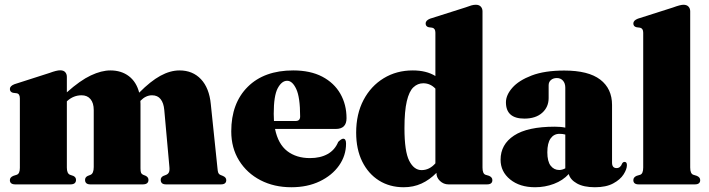

<svg xmlns="http://www.w3.org/2000/svg" viewBox="-20 -775 2979 807"><path d="M261 -452V-387Q317 -437 361.8 -458Q406.5 -479 444 -479Q490 -479 521.8 -454.8Q553.5 -430.5 565 -385.5Q613 -434 654.2 -456.5Q695.5 -479 734.5 -479Q790 -479 824.8 -442Q859.5 -405 866 -337.5L894 -68.5Q895 -54.5 897.5 -48.5Q900 -42.5 906 -40L917 -35.5Q931 -29.5 931 -18Q931 0 908.5 0H678Q655.5 0 655.5 -19Q655.5 -30 666.5 -35.5L678 -40Q686 -43 689.8 -50.5Q693.5 -58 692 -73.5L670.5 -312.5Q668 -342 655.2 -358.2Q642.5 -374.5 619 -374.5Q593 -374.5 571 -352L570 -350.5Q570.5 -344.5 570.5 -338V-67.5Q570.5 -54 573 -48.5Q575.5 -43 581.5 -40.5L592.5 -36Q604 -30 604 -19Q604 0 580 0H360Q337.5 0 337.5 -19Q337.5 -30 348.5 -35.5L360 -40Q374 -45.5 374 -73V-312.5Q374 -342 360.5 -358.2Q347 -374.5 323 -374.5Q289 -374.5 262.5 -350.5L261 -349V-70.5Q261 -46 274 -40.5L288.5 -35.5Q299.5 -30 299.5 -19Q299.5 0 276 0H44.5Q21.5 0 21.5 -18Q21.5 -30 36.5 -36L50.5 -40.5Q63.5 -45 63.5 -69.5V-361.5Q63.5 -380.5 50.5 -383L34.5 -385Q21.5 -388.5 21.5 -401Q21.5 -413.5 40.5 -421L188.5 -468.5Q218 -479.5 233 -479.5Q247 -479.5 254 -471.8Q261 -464 261 -452Z M1436.5 -278Q1436.5 -233 1391 -233H1136Q1149 -169.5 1187.2 -140Q1225.5 -110.5 1283 -110.5Q1326.5 -110.5 1357 -127.5Q1387.5 -144.5 1401.5 -178.5Q1415 -192 1422.5 -192Q1434.5 -192 1434.5 -171.5Q1434.5 -121 1405 -79.2Q1375.5 -37.5 1323.8 -12.8Q1272 12 1204.5 12Q1132 12 1075 -17.5Q1018 -47 985 -100Q952 -153 952 -223Q952 -341 1021.2 -410Q1090.5 -479 1212.5 -479Q1284.5 -479 1334.5 -452.8Q1384.5 -426.5 1410.5 -381Q1436.5 -335.5 1436.5 -278ZM1130.5 -296.5Q1130.5 -281 1131.5 -266.5H1223Q1241.5 -266.5 1241.5 -285.5Q1241.5 -366 1225.2 -400.8Q1209 -435.5 1187 -435.5Q1164 -435.5 1147.2 -404Q1130.5 -372.5 1130.5 -296.5Z M1477 -217.5Q1477 -296 1508 -354.8Q1539 -413.5 1592.8 -446.2Q1646.5 -479 1715 -479Q1772 -479 1810 -455.5V-637.5Q1810 -655.5 1797 -658.5L1782 -660.5Q1769 -663.5 1769 -676.5Q1769 -689 1787.5 -696.5L1935.5 -743.5Q1951.5 -749.5 1961 -752.2Q1970.5 -755 1980 -755Q1993.5 -755 2000.8 -747.2Q2008 -739.5 2008 -727.5V-71Q2008 -45 2020.5 -40.5L2035.5 -36Q2049.5 -30 2049.5 -18Q2049.5 0 2027 0H1865Q1844.5 0 1829.2 -14.5Q1814 -29 1814.5 -48.5Q1785.5 -19 1751.5 -3.5Q1717.5 12 1677 12Q1618 12 1573 -16.2Q1528 -44.5 1502.5 -96Q1477 -147.5 1477 -217.5ZM1680 -236Q1680 -138.5 1700 -99.2Q1720 -60 1752 -60Q1785 -60 1810 -88.5V-402.5Q1788.5 -425 1759 -425Q1735.5 -425 1717.5 -408Q1699.5 -391 1689.8 -349.5Q1680 -308 1680 -236Z M2084 -103.5Q2084 -168 2140.5 -205.2Q2197 -242.5 2312 -242.5Q2337.5 -242.5 2356 -238.5V-406.5Q2356 -425 2346.2 -436Q2336.5 -447 2320.5 -447Q2305.5 -447 2295.8 -438.8Q2286 -430.5 2286 -416.5V-363Q2286 -325 2258.8 -300.8Q2231.5 -276.5 2184 -276.5Q2106.5 -276.5 2106.5 -345Q2106.5 -375.5 2133.5 -406.2Q2160.5 -437 2215 -457.8Q2269.5 -478.5 2351.5 -478.5Q2453 -478.5 2502.8 -440.5Q2552.5 -402.5 2552.5 -334V-91.5Q2552.5 -68.5 2571.5 -68.5Q2588 -68.5 2595 -88Q2599 -94.5 2605 -94.5Q2615 -94.5 2615 -81Q2615 -64 2601 -42Q2587 -20 2557.2 -4Q2527.5 12 2480.5 12Q2433.5 12 2405.2 -3.8Q2377 -19.5 2370.5 -43.5Q2346 -16.5 2308.2 -2.2Q2270.5 12 2229 12Q2164.5 12 2124.2 -20.8Q2084 -53.5 2084 -103.5ZM2280.5 -135Q2280.5 -96.5 2294.5 -78.5Q2308.5 -60.5 2330.5 -60.5Q2343 -60.5 2356 -67.5V-209.5Q2345.5 -212.5 2331.5 -212.5Q2308 -212.5 2294.2 -193Q2280.5 -173.5 2280.5 -135Z M2881 -727.5V-71Q2881 -45 2894 -40.5L2908.5 -36Q2923 -30 2923 -18Q2923 0 2900.5 0H2664.5Q2642 0 2642 -18Q2642 -30 2656 -36L2671 -40.5Q2683.5 -45 2683.5 -71V-637.5Q2683.5 -655.5 2670.5 -658.5L2655.5 -660.5Q2642 -663.5 2642 -676.5Q2642 -689 2661 -696.5L2808.5 -743.5Q2839.5 -755 2852.5 -755Q2866.5 -755 2873.8 -747.2Q2881 -739.5 2881 -727.5Z"/></svg>

Font: Fraunces 72pt Black
Style: Regular
Weight: 900
Version: Version 1.000;[0bf87f6ff]